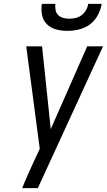

<svg xmlns="http://www.w3.org/2000/svg" viewBox="-20 -975 554 995"><path d="M95 0Q108 -33 122.5 -65.5Q137 -98 152 -131L186 -204L116 -735H198L243 -306L432 -735H514Q430 -551 345 -367.5Q260 -184 176 0ZM329 -815Q299 -815 271 -822.5Q243 -830 223.5 -849Q204 -868 198 -896.5Q192 -925 197 -955H267Q265 -939 268 -923Q271 -907 282 -896.5Q293 -886 308 -882Q323 -878 339 -878Q355 -878 372 -882Q389 -886 403 -896.5Q417 -907 426 -923Q435 -939 437 -955H507Q502 -925 487 -896.5Q472 -868 446.5 -849Q421 -830 390 -822.5Q359 -815 329 -815Z"/></svg>

Font: Iosevka Oblique
Style: Regular
Weight: 400
Italic angle: -9°
Monospace: yes
Designer: Belleve Invis
Foundry: Belleve Invis
Version: Version 32.5.0; ttfautohint (v1.8.4)